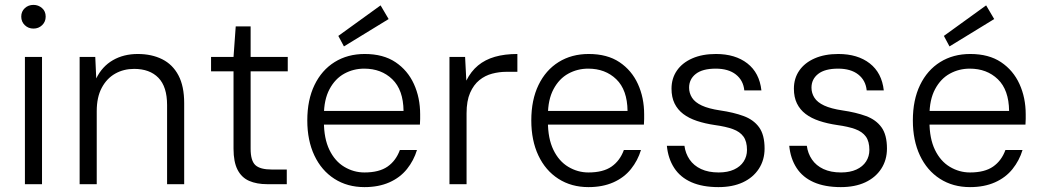

<svg xmlns="http://www.w3.org/2000/svg" viewBox="-20 -754 4266 786"><path d="M82 0V-521H152V0ZM117 -637Q96 -637 81.5 -651Q67 -665 67 -686Q67 -707 81.5 -720.5Q96 -734 117 -734Q137 -734 152 -721Q167 -708 167 -686Q167 -665 152.5 -651Q138 -637 117 -637Z M306 0V-521H370L374 -433Q398 -482 442 -507.5Q486 -533 544 -533Q601 -533 644 -511.5Q687 -490 710.5 -445.5Q734 -401 734 -332V0H664V-324Q664 -399 628.5 -435.5Q593 -472 529 -472Q486 -472 451.5 -452.5Q417 -433 396.5 -394.5Q376 -356 376 -299V0Z M1074 0Q1031 0 1000 -13.5Q969 -27 952.5 -59Q936 -91 936 -145V-462H844V-521H936L945 -646H1006V-521H1158V-462H1006V-145Q1006 -96 1025.5 -78Q1045 -60 1093 -60H1154V0Z M1472 12Q1402 12 1349 -22Q1296 -56 1267 -117.5Q1238 -179 1238 -261Q1238 -345 1267.5 -406Q1297 -467 1350 -500Q1403 -533 1473 -533Q1549 -533 1599 -499.5Q1649 -466 1674.5 -410Q1700 -354 1700 -286Q1700 -277 1700 -267Q1700 -257 1699 -244H1289V-300H1632Q1631 -386 1586 -429.5Q1541 -473 1471 -473Q1427 -473 1389.5 -452.5Q1352 -432 1329 -389Q1306 -346 1306 -281V-256Q1306 -187 1328.5 -140.5Q1351 -94 1389.5 -71Q1428 -48 1472 -48Q1532 -48 1566.5 -72Q1601 -96 1617 -140H1687Q1674 -97 1646 -62Q1618 -27 1574 -7.5Q1530 12 1472 12ZM1388 -564 1365 -607 1538 -732 1571 -676Z M1820 0V-521H1884L1889 -424Q1908 -462 1937 -486Q1966 -510 2006 -521.5Q2046 -533 2098 -533V-460H2052Q2024 -460 1995 -452.5Q1966 -445 1942.5 -426Q1919 -407 1904.5 -374Q1890 -341 1890 -290V0Z M2389 12Q2319 12 2266 -22Q2213 -56 2184 -117.5Q2155 -179 2155 -261Q2155 -345 2184.5 -406Q2214 -467 2267 -500Q2320 -533 2390 -533Q2466 -533 2516 -499.5Q2566 -466 2591.5 -410Q2617 -354 2617 -286Q2617 -277 2617 -267Q2617 -257 2616 -244H2206V-300H2549Q2548 -386 2503 -429.5Q2458 -473 2388 -473Q2344 -473 2306.5 -452.5Q2269 -432 2246 -389Q2223 -346 2223 -281V-256Q2223 -187 2245.5 -140.5Q2268 -94 2306.5 -71Q2345 -48 2389 -48Q2449 -48 2483.5 -72Q2518 -96 2534 -140H2604Q2591 -97 2563 -62Q2535 -27 2491 -7.5Q2447 12 2389 12Z M2921 12Q2856 12 2810.5 -8Q2765 -28 2740 -66.5Q2715 -105 2710 -157H2782Q2786 -126 2803 -101Q2820 -76 2850 -62Q2880 -48 2922 -48Q2959 -48 2985 -60Q3011 -72 3024.5 -93Q3038 -114 3038 -140Q3038 -175 3023.5 -195Q3009 -215 2980 -225.5Q2951 -236 2907 -242Q2866 -248 2833 -259Q2800 -270 2777 -287.5Q2754 -305 2741.5 -330.5Q2729 -356 2729 -391Q2729 -433 2751 -465Q2773 -497 2814 -515Q2855 -533 2911 -533Q2990 -533 3039.5 -494.5Q3089 -456 3097 -384H3027Q3023 -425 2992.5 -449Q2962 -473 2910 -473Q2856 -473 2828.5 -451.5Q2801 -430 2801 -395Q2801 -373 2813 -354Q2825 -335 2853 -322Q2881 -309 2928 -302Q2983 -294 3024 -279Q3065 -264 3087.5 -233Q3110 -202 3110 -146Q3110 -99 3086.5 -63Q3063 -27 3021 -7.5Q2979 12 2921 12Z M3422 12Q3357 12 3311.5 -8Q3266 -28 3241 -66.5Q3216 -105 3211 -157H3283Q3287 -126 3304 -101Q3321 -76 3351 -62Q3381 -48 3423 -48Q3460 -48 3486 -60Q3512 -72 3525.5 -93Q3539 -114 3539 -140Q3539 -175 3524.5 -195Q3510 -215 3481 -225.5Q3452 -236 3408 -242Q3367 -248 3334 -259Q3301 -270 3278 -287.5Q3255 -305 3242.5 -330.5Q3230 -356 3230 -391Q3230 -433 3252 -465Q3274 -497 3315 -515Q3356 -533 3412 -533Q3491 -533 3540.5 -494.5Q3590 -456 3598 -384H3528Q3524 -425 3493.5 -449Q3463 -473 3411 -473Q3357 -473 3329.5 -451.5Q3302 -430 3302 -395Q3302 -373 3314 -354Q3326 -335 3354 -322Q3382 -309 3429 -302Q3484 -294 3525 -279Q3566 -264 3588.5 -233Q3611 -202 3611 -146Q3611 -99 3587.5 -63Q3564 -27 3522 -7.5Q3480 12 3422 12Z M3951 12Q3881 12 3828 -22Q3775 -56 3746 -117.5Q3717 -179 3717 -261Q3717 -345 3746.5 -406Q3776 -467 3829 -500Q3882 -533 3952 -533Q4028 -533 4078 -499.5Q4128 -466 4153.5 -410Q4179 -354 4179 -286Q4179 -277 4179 -267Q4179 -257 4178 -244H3768V-300H4111Q4110 -386 4065 -429.5Q4020 -473 3950 -473Q3906 -473 3868.5 -452.5Q3831 -432 3808 -389Q3785 -346 3785 -281V-256Q3785 -187 3807.5 -140.5Q3830 -94 3868.5 -71Q3907 -48 3951 -48Q4011 -48 4045.5 -72Q4080 -96 4096 -140H4166Q4153 -97 4125 -62Q4097 -27 4053 -7.5Q4009 12 3951 12ZM3867 -564 3844 -607 4017 -732 4050 -676Z"/></svg>

Font: DM Sans 10pt Light
Style: Regular
Weight: 300
Version: Version 4.004;gftools[0.9.30]